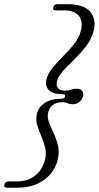

<svg xmlns="http://www.w3.org/2000/svg" viewBox="-82 -752 462 898"><path d="M222 -301Q224.5 -311.5 212 -311.5Q164 -311.5 146 -331Q128 -350.5 135.5 -381.5Q142.5 -409 164.5 -435.8Q186.5 -462.5 213.5 -489.2Q240.5 -516 263.5 -544.5Q286.5 -573 295 -604Q308 -650.5 287.5 -677Q267 -703.5 217.5 -703.5H179Q163 -703.5 167 -718Q170.5 -732.5 187.5 -732.5H233.5Q311 -732.5 340.8 -696Q370.5 -659.5 354.5 -602Q344 -565.5 318.8 -533.5Q293.5 -501.5 264.8 -473.5Q236 -445.5 213.2 -420.8Q190.5 -396 185 -373.5Q179.5 -353 188.8 -340.5Q198 -328 222 -328Q237.5 -328 249.8 -332.5Q262 -337 278 -337Q296 -337 302.8 -325.5Q309.5 -314 306 -300.5Q302 -286.5 289.2 -275.5Q276.5 -264.5 259 -264.5Q243 -264.5 233.8 -269.2Q224.5 -274 208.5 -274Q183 -274 166.2 -261.5Q149.5 -249 144 -228.5Q137.5 -206 146.8 -181.2Q156 -156.5 169.2 -128.5Q182.5 -100.5 189.5 -68.5Q196.5 -36.5 186.5 0.5Q171 55.5 122.2 90.8Q73.5 126 -4.5 126H-48Q-65.5 126 -61.5 110.5Q-57.5 96.5 -40.5 96.5H-3.5Q47.5 96.5 81.2 70.2Q115 44 127.5 -1.5Q136 -32.5 129.2 -61Q122.5 -89.5 110.8 -116.2Q99 -143 91.5 -169.2Q84 -195.5 91.5 -223Q100 -253.5 129.5 -272Q159 -290.5 206.5 -290.5Q219.5 -290.5 222 -301Z"/></svg>

Font: Fraunces 72pt Soft Light
Style: Italic
Weight: 300
Italic angle: -16°
Version: Version 1.000;[b76b70a41]